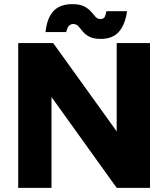

<svg xmlns="http://www.w3.org/2000/svg" viewBox="-20 -908 813 928"><path d="M68 0V-700H237L544 -273V-700H705V0H544L229 -439V0ZM467 -720Q431 -720 411 -731Q391 -742 380 -756Q369 -770 359 -781Q349 -792 333 -792Q324 -792 315 -785Q306 -778 300 -753H200Q205 -800 221 -830Q237 -860 264 -874Q291 -888 328 -888Q366 -888 387 -877Q408 -866 420 -852Q432 -838 441.5 -827Q451 -816 466 -816Q481 -816 486.5 -827Q492 -838 494 -854H594Q586 -792 556 -756Q526 -720 467 -720Z"/></svg>

Font: Figtree Light ExtraBold
Style: Regular
Weight: 800
Version: Version 2.001;gftools[0.9.30]